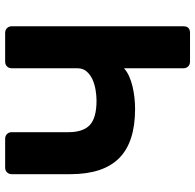

<svg xmlns="http://www.w3.org/2000/svg" viewBox="-26 -714 740 727"><g transform="rotate(90 343.5 -350.0)"><path d="M213 -700Q224 -700 231 -693Q238 -686 238 -675V-450Q250 -461 267.5 -469Q285 -477 305.5 -482Q326 -487 348.5 -489.5Q371 -492 392 -492Q518 -492 578.5 -431.5Q639 -371 639 -247V-25Q639 -14 632 -7Q625 0 614 0H505Q494 0 487 -7Q480 -14 480 -25V-240Q480 -295 453 -320.5Q426 -346 360 -346Q342 -346 320.5 -342.5Q299 -339 281 -331Q263 -323 250.5 -309Q238 -295 238 -274V-25Q238 -14 231 -7Q224 0 213 0H104Q93 0 86 -7Q79 -14 79 -25V-675Q79 -700 104 -700Z"/></g></svg>

Font: Fz Rubik SemBd
Style: Regular
Weight: 600
Designer: Hubert and Fischer
Foundry: Hubert and Fischer
Version: Vit hóa bi FontZin.com